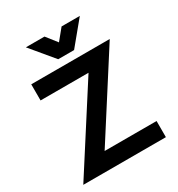

<svg xmlns="http://www.w3.org/2000/svg" viewBox="-214 -1069 1119 1207"><g transform="rotate(-30 346.0 -465.5)"><path d="M547.4 -930.7H415L350.6 -852.1L290 -929.2H154.8L293.5 -762.7H408.7ZM67.9 -710.9V-593.8H416L35.2 0H634.8V-117.2H257.8L637.7 -710.9Z"/></g></svg>

Font: Tuffy
Style: Bold
Weight: 700
Designer: Thatcher Ulrich, Karoly Barta, Michael Everson
Version: Version 001.270